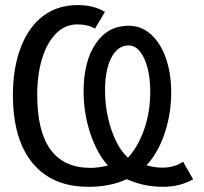

<svg xmlns="http://www.w3.org/2000/svg" viewBox="-20 -718 793 748"><path d="M732.4 -19.5Q680.7 9.8 615.2 9.8Q539.6 9.8 474.1 -20Q409.7 9.8 324.7 9.8Q182.6 9.8 106.4 -83.3Q30.3 -176.3 30.3 -348.1Q30.3 -454.1 61.5 -534.7Q92.8 -615.2 149.2 -656.7Q205.6 -698.2 281.7 -698.2Q346.7 -698.2 388.7 -671.4L350.1 -606.4Q321.3 -623 281.7 -623Q233.4 -623 198.2 -587.4Q163.1 -551.8 144 -489.7Q125 -427.7 125 -348.6Q125 -64 332.5 -64Q362.8 -64 400.4 -73.2Q357.9 -120.1 331.8 -198.2Q305.7 -276.4 305.7 -362.3Q305.7 -478.5 352.8 -548.1Q399.9 -617.7 481 -617.7Q530.8 -617.7 568.1 -584Q605.5 -550.3 626.2 -491.5Q647 -432.6 647 -357.9Q647 -274.4 621.3 -198.2Q595.7 -122.1 550.8 -74.2Q580.1 -64.9 613.3 -64.9Q658.7 -64.9 693.4 -87.9ZM478.5 -103.5Q519 -147.9 542.2 -215.6Q565.4 -283.2 565.4 -360.4Q565.4 -412.1 554.9 -452.9Q544.4 -493.7 525.4 -517.3Q506.3 -541 481 -541Q438.5 -541 413.8 -493.2Q389.2 -445.3 389.2 -365.7Q389.2 -311 400.6 -260Q412.1 -209 432.1 -168.2Q452.1 -127.4 478.5 -103.5Z"/></svg>

Font: Arimo
Style: Regular
Weight: 400
Designer: Steve Matteson
Foundry: Monotype Imaging Inc.
Version: Version 1.33